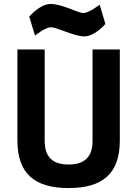

<svg xmlns="http://www.w3.org/2000/svg" viewBox="-20 -942 694 971"><path d="M206 -692H68V-232C68 -62 157 9 327 9C497 9 586 -62 586 -232V-692H448V-229C448 -149 408 -110 327 -110C246 -110 206 -148 206 -229ZM484 -918C484 -918 428 -876 402 -876C374 -876 296 -922 235 -922C182 -922 128 -858 128 -858L157 -762C157 -762 209 -804 237 -804C270 -804 354 -758 406 -758C460 -758 513 -821 513 -821L484 -918Z"/></svg>

Font: RazerF5
Style: Bold
Weight: 700
Foundry: Razer Inc.
Version: Version 2